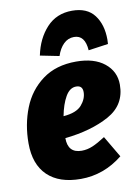

<svg xmlns="http://www.w3.org/2000/svg" viewBox="-91 -864 687 945"><g transform="rotate(-10 252.5 -391.5)"><path d="M505 -404Q505 -303 416 -254Q327 -205 195 -191Q195 -116 264 -116Q292 -116 319 -127.5Q346 -139 383 -163L446 -56Q351 20 236 20Q128 20 70 -36Q12 -92 12 -197Q12 -291 44 -372Q76 -453 143.5 -503Q211 -553 312 -553Q402 -553 453.5 -511.5Q505 -470 505 -404ZM323 -399Q323 -432 291 -432Q259 -432 237.5 -394.5Q216 -357 205 -299Q270 -304 296.5 -334.5Q323 -365 323 -399ZM142 -613Q159 -696 208.5 -749.5Q258 -803 336 -803Q411 -803 447 -755.5Q483 -708 483 -633Q483 -619 482 -611L383 -597Q378 -674 323 -674Q293 -674 271 -652.5Q249 -631 237 -594Z"/></g></svg>

Font: Fira Sans Condensed Black
Style: Italic
Weight: 900
Width: 3
Italic angle: -8°
Designer: Carrois Corporate & Edenspiekermann AG
Foundry: Carrois Corporate GbR & Edenspiekermann AG
Version: Version 4.203